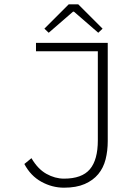

<svg xmlns="http://www.w3.org/2000/svg" viewBox="-20 -859 640 891"><path d="M277 12Q222 12 172 -15.5Q122 -43 93 -98L126 -125Q155 -75 195 -52.5Q235 -30 277 -30Q360 -30 397 -73.5Q434 -117 434 -208V-621H147V-660H480V-204Q480 -159 470 -119.5Q460 -80 436 -51Q412 -22 373 -5Q334 12 277 12ZM206 -707 186 -726 299 -839H343L456 -726L436 -707L323 -805H319Z"/></svg>

Font: Source Code Pro Light
Style: Regular
Weight: 300
Monospace: yes
Designer: Paul D. Hunt, Teo Tuominen
Foundry: Adobe Systems Incorporated
Version: Version 2.030;PS 1.000;hotconv 16.6.51;makeotf.lib2.5.65220